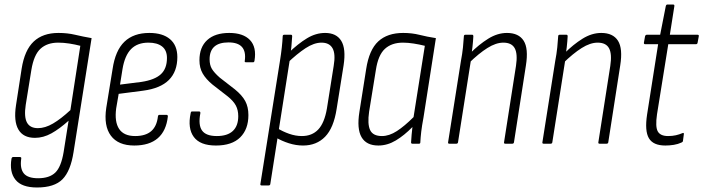

<svg xmlns="http://www.w3.org/2000/svg" viewBox="-20 -637 3117 851"><path d="M239 -491Q279 -491 312.5 -483Q346 -475 386 -468L306 37Q293 121 257 157.5Q221 194 144 194Q76 194 48.5 159.5Q21 125 31 66Q33 59 38 59H68Q76 59 74 67Q68 110 85.5 131.5Q103 153 149 153Q199 153 225 128Q251 103 262 37L284 -102Q244 -66 208 -46Q172 -26 135 -26Q83 -26 61.5 -63Q40 -100 51 -171L76 -333Q89 -415 129.5 -453Q170 -491 239 -491ZM148 -69Q180 -69 215 -89.5Q250 -110 292 -149L336 -434Q313 -440 287.5 -444Q262 -448 238 -448Q189 -448 159.5 -421Q130 -394 119 -327L94 -172Q86 -119 99.5 -94Q113 -69 148 -69Z M575 8Q504 8 471.5 -35.5Q439 -79 451 -159L479 -331Q491 -413 531.5 -452Q572 -491 642 -491Q701 -491 733.5 -463.5Q766 -436 766 -384Q766 -320 728.5 -282.5Q691 -245 614 -235L506 -221L495 -157Q487 -97 508 -65.5Q529 -34 579 -34Q625 -34 650 -55.5Q675 -77 680 -121Q681 -128 687 -128H718Q724 -128 724 -121Q717 -57 679.5 -24.5Q642 8 575 8ZM512 -262 607 -274Q666 -283 693 -308Q720 -333 720 -380Q720 -414 698.5 -431Q677 -448 638 -448Q589 -448 561 -419.5Q533 -391 523 -331Z M937 8Q867 8 839 -30Q811 -68 825 -135Q826 -143 831 -143H862Q869 -143 868 -135Q858 -83 875.5 -58.5Q893 -34 941 -34Q988 -34 1012 -56.5Q1036 -79 1036 -122Q1036 -149 1025.5 -169Q1015 -189 989 -210L922 -262Q893 -286 878.5 -311Q864 -336 864 -370Q864 -428 898.5 -459.5Q933 -491 996 -491Q1058 -491 1088 -459.5Q1118 -428 1108 -368Q1107 -361 1102 -361H1070Q1063 -361 1065 -368Q1076 -449 993 -449Q909 -449 909 -374Q909 -349 919 -332Q929 -315 954 -293L1021 -241Q1053 -215 1067 -189Q1081 -163 1081 -127Q1081 -64 1044.5 -28Q1008 8 937 8Z M1323 8Q1292 8 1260.5 -2Q1229 -12 1202 -28L1209 -69Q1233 -54 1261.5 -44Q1290 -34 1318 -34Q1363 -34 1390.5 -63Q1418 -92 1429 -156L1459 -345Q1468 -398 1454 -423Q1440 -448 1405 -448Q1372 -448 1334.5 -423.5Q1297 -399 1252 -356L1257 -401Q1302 -444 1341 -467.5Q1380 -491 1421 -491Q1471 -491 1492.5 -456Q1514 -421 1503 -348L1472 -154Q1459 -70 1421 -31Q1383 8 1323 8ZM1140 185Q1133 185 1134 179L1221 -368Q1226 -399 1229 -426.5Q1232 -454 1233 -476Q1233 -483 1240 -483H1270Q1275 -483 1275 -476Q1274 -455 1271.5 -430Q1269 -405 1266 -389L1265 -376L1178 179Q1177 185 1170 185Z M1657 8Q1604 8 1582.5 -29Q1561 -66 1573 -141L1603 -331Q1616 -416 1656.5 -453.5Q1697 -491 1767 -491Q1806 -491 1839.5 -482.5Q1873 -474 1912 -468L1857 -116Q1850 -79 1847 -53Q1844 -27 1843 -6Q1843 0 1837 0H1808Q1802 0 1802 -6Q1803 -23 1804.5 -40.5Q1806 -58 1808 -74Q1772 -37 1734.5 -14.5Q1697 8 1657 8ZM1673 -34Q1705 -34 1739 -56Q1773 -78 1813 -118L1863 -434Q1839 -440 1813.5 -444Q1788 -448 1766 -448Q1716 -448 1686 -420.5Q1656 -393 1646 -327L1616 -142Q1608 -87 1620.5 -60.5Q1633 -34 1673 -34Z M2220 0Q2213 0 2214 -6L2267 -345Q2275 -398 2261.5 -423Q2248 -448 2211 -448Q2178 -448 2140 -424Q2102 -400 2058 -357L2063 -400Q2103 -440 2144 -465.5Q2185 -491 2227 -491Q2279 -491 2301 -456.5Q2323 -422 2311 -347L2258 -6Q2257 0 2250 0ZM1972 0Q1965 0 1966 -6L2023 -367Q2029 -398 2032 -427Q2035 -456 2036 -476Q2036 -483 2043 -483H2073Q2078 -483 2078 -476Q2077 -455 2074 -428Q2071 -401 2068 -382V-375L2010 -6Q2009 0 2002 0Z M2638 0Q2631 0 2632 -6L2685 -345Q2693 -398 2679.5 -423Q2666 -448 2629 -448Q2596 -448 2558 -424Q2520 -400 2476 -357L2481 -400Q2521 -440 2562 -465.5Q2603 -491 2645 -491Q2697 -491 2719 -456.5Q2741 -422 2729 -347L2676 -6Q2675 0 2668 0ZM2390 0Q2383 0 2384 -6L2441 -367Q2447 -398 2450 -427Q2453 -456 2454 -476Q2454 -483 2461 -483H2491Q2496 -483 2496 -476Q2495 -455 2492 -428Q2489 -401 2486 -382V-375L2428 -6Q2427 0 2420 0Z M2929 8Q2875 8 2856 -24.5Q2837 -57 2848 -129L2897 -441H2840Q2833 -441 2834 -448L2839 -476Q2841 -483 2847 -483H2906L2931 -610Q2933 -617 2938 -617H2963Q2970 -617 2969 -610L2949 -483H3072Q3079 -483 3077 -475L3072 -448Q3071 -441 3064 -441H2942L2892 -130Q2884 -75 2895.5 -54.5Q2907 -34 2941 -34Q2960 -34 2975.5 -37.5Q2991 -41 3005 -47Q3012 -50 3011 -42L3007 -12Q3006 -7 3000 -5Q2985 2 2966.5 5Q2948 8 2929 8Z"/></svg>

Font: Sofia Sans Condensed Light
Style: Italic
Weight: 300
Italic angle: -9°
Version: Version 4.100